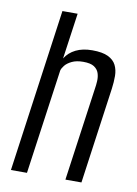

<svg xmlns="http://www.w3.org/2000/svg" viewBox="-75 -681 521 731"><g transform="rotate(10 185.5 -315.0)"><path d="M18.8 0 106.8 -630H165.6L140.5 -452.8Q155 -476.4 181.5 -489.6Q208 -502.7 245 -502.7Q284.4 -502.7 306.3 -492.1Q328.3 -481.4 337.4 -463.2Q346.6 -444.9 346.8 -421.4Q347 -398 343.4 -371.7L291.4 0H229.4L279.8 -359.3Q282.3 -374.1 283.2 -390.5Q284.1 -406.9 279.4 -421.1Q274.7 -435.2 260.9 -444.4Q247.1 -453.5 218.6 -453.5Q192.5 -453.5 175 -445Q157.4 -436.5 148.7 -425.4Q139.9 -414.3 137.8 -405.6L80.8 0Z"/></g></svg>

Font: Alumni Sans Thin
Style: Italic
Weight: 100
Italic angle: -8°
Designer: Robert E. Leuschke
Foundry: Robert E. Leuschke
Version: Version 1.016